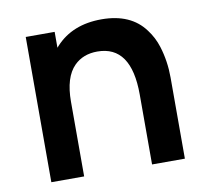

<svg xmlns="http://www.w3.org/2000/svg" viewBox="-67 -629 759 703"><g transform="rotate(-10 313.0 -278.0)"><path d="M565.5 0H443.5V-260Q443.5 -442 317.5 -442Q264.5 -442 231.5 -409Q191 -368.5 191 -277.5L119.5 -308Q119.5 -419 182 -487.2Q244.5 -555.5 353 -555.5Q462 -555.5 514 -484.5Q536.5 -455 548 -418.5Q565.5 -362.5 565.5 -301.5ZM191 0H69V-540H176.5V-372.5H191Z"/></g></svg>

Font: Vortex Mix
Style: Bold
Weight: 700
Designer: Mikhail Sharanda
Foundry: Mikhail Sharanda
Version: Version 4.504;Glyphs 3.1.2 (3151)